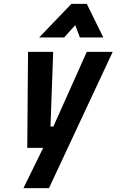

<svg xmlns="http://www.w3.org/2000/svg" viewBox="-20 -770 607 1000"><path d="M205 0H122L126 -500H257L243 -111H258L432 -500H567L235 210H102ZM352 -750H432L518 -575H396L372 -639L314 -575H184Z"/></svg>

Font: Cairo
Style: Bold Italic
Weight: 700
Italic angle: -13°
Designer: Mohamed Gaber, Accademia di Belle Arti di Urbino and others
Foundry: Kief Type Foundry, Accademia di Belle Arti di Urbino and others
Version: Version 3.011